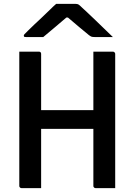

<svg xmlns="http://www.w3.org/2000/svg" viewBox="-20 -965 690 985"><path d="M79 -700Q104 -700 129 -700Q154 -700 180 -700Q185 -700 188 -697Q191 -694 191 -689Q191 -603 191 -517Q191 -431 191 -344.5Q191 -258 191 -172Q191 -86 191 0Q165 0 140 0Q115 0 90 0Q87 0 84.5 -1.5Q82 -3 80.5 -5.5Q79 -8 79 -11Q79 -108 79 -206Q79 -304 79 -401.5Q79 -499 79 -597Q79 -623 79 -648.5Q79 -674 79 -700ZM132 -400H412Q425 -400 437.5 -400Q450 -400 462 -400L493 -410L511 -304H143Q140 -304 138 -305Q136 -306 134.5 -307.5Q133 -309 132.5 -311Q132 -313 132 -315ZM571 0Q546 0 521 0Q496 0 470 0Q467 0 464.5 -1.5Q462 -3 460.5 -5.5Q459 -8 459 -11Q459 -97 459 -183Q459 -269 459 -355.5Q459 -442 459 -528Q459 -614 459 -700Q485 -700 510 -700Q535 -700 560 -700Q562 -700 564 -699Q566 -698 567.5 -696.5Q569 -695 570 -693Q571 -691 571 -689Q571 -617 571 -543.5Q571 -470 571 -397Q571 -324 571 -251Q571 -178 571 -106Q571 -78 571 -51Q571 -24 571 0ZM268 -945Q279 -945 299 -945Q319 -945 338.5 -945Q358 -945 369 -945Q377 -945 382.5 -942Q388 -939 402 -925Q410 -918 428 -901Q446 -884 468.5 -862.5Q491 -841 514.5 -818Q538 -795 559 -775Q538 -775 512 -775Q486 -775 465 -775Q454 -775 449 -777Q444 -779 436 -785Q420 -798 387 -825.5Q354 -853 305 -895L358 -875Q342 -875 326 -875Q310 -875 293 -875L345 -896Q299 -856 264 -827Q229 -798 202 -775H113Q109 -775 106.5 -775.5Q104 -776 103 -778Q102 -780 102 -782Q102 -786 106 -790Q110 -794 124 -808Q137 -821 156 -839Q175 -857 196 -876.5Q217 -896 235.5 -914.5Q254 -933 268 -945Z"/></svg>

Font: Recursive Medium
Style: Regular
Weight: 500
Version: Version 1.085